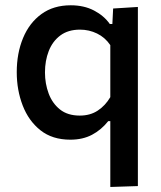

<svg xmlns="http://www.w3.org/2000/svg" viewBox="-20 -530 626 745"><path d="M408 195.5V-60H400Q373 -26 337 -7Q301 12 253 12Q183 12 137 -24.5Q91 -61 68 -120.8Q45 -180.5 45 -250Q45 -323.5 69.5 -382.5Q94 -441.5 140.8 -475.5Q187.5 -509.5 254.5 -509.5Q306 -509.5 344.8 -489.2Q383.5 -469 406 -437H416L419 -497L515 -503V192ZM289.5 -81.5Q330 -81.5 359.2 -100.8Q388.5 -120 408 -153V-355Q387.5 -385 356.5 -400Q325.5 -415 290.5 -415Q244.5 -415 214.2 -392.5Q184 -370 169.2 -332.2Q154.5 -294.5 154.5 -249Q154.5 -205.5 168.8 -167.2Q183 -129 212.8 -105.2Q242.5 -81.5 289.5 -81.5Z"/></svg>

Font: Heraclito Medium
Style: Regular
Weight: 500
Designer: Kostas Bartsokas (font) & Cristiano Sobral (main changes)
Foundry: Kostas Bartsokas (font) & Cristiano Sobral (main changes)
Version: Version 1.00;July 8, 2020;FontCreator 13.0.0.2655 64-bit